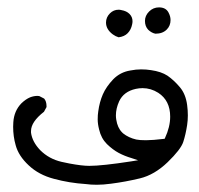

<svg xmlns="http://www.w3.org/2000/svg" viewBox="-20 -248 540 520"><path d="M212.4 250.5Q225.6 252.4 242.4 252.4Q259.3 252.4 280.8 249.5Q319.3 244.6 358.9 235.1Q398.4 225.6 434.1 191.2Q469.7 156.7 476.3 136.5Q482.9 116.2 486.8 90.8Q490.7 65.4 486.8 36.1Q482.9 6.8 467.3 -11.7Q451.2 -30.8 433.6 -43Q416.5 -54.2 388.7 -58.1Q376 -60.1 362.1 -60.1Q348.1 -60.1 333 -57.1Q305.7 -52.7 286.6 -33.2Q267.6 -13.2 258.5 7.6Q249.5 28.3 246.1 53.7Q244.6 63 244.6 75.4Q244.6 87.9 248.5 103Q253.9 126.5 269.5 142.1Q285.6 157.7 301.8 166.3Q317.9 174.8 336.4 180.2L354 186L335.4 189Q256.3 201.2 221.7 201.2Q202.1 201.2 168 194.8Q157.7 192.9 147 190.4Q112.8 182.6 88.9 158.7Q67.4 136.2 64 111.3Q64 109.4 64 106.9Q64 82 99.1 54.7L106 42Q106 40.5 106 39.6Q106 26.4 99.6 19L86.4 12.2Q84 11.7 81.5 11.7Q71.8 11.7 61.5 15.6Q49.8 20.5 38.1 31.7Q18.1 52.2 16.1 83Q15.6 88.9 15.6 95.2Q15.6 121.6 22.5 145.5Q30.3 174.3 57.6 199.7Q85 225.6 126 236.3Q167.5 247.6 212.4 250.5ZM425.8 127.9Q393.1 131.8 375.5 131.8Q357.9 131.8 349.1 129.9Q328.1 125 313.5 113.3L310.5 110.4Q298.3 98.1 294.9 76.2Q293.9 70.3 293.9 64.5Q293.9 45.9 302.7 26.4Q314.9 0 347.7 -7.3Q356.9 -9.3 366.2 -9.3Q388.7 -9.3 408.7 3.4Q440.9 24.4 440.9 67.9Q440.9 95.7 426.8 126ZM338.9 -190.4Q338.9 -202.1 330.8 -210.2Q322.8 -218.3 308.6 -220.7Q304.7 -221.7 301.3 -221.7Q287.6 -221.7 277.8 -211.9Q267.1 -201.2 267.1 -187Q267.1 -168.5 285.6 -154.8Q293 -149.4 301.3 -147Q316.9 -148.9 325.9 -158.2Q335 -167.5 337.9 -182.1Q338.9 -186.5 338.9 -190.4ZM441.9 -193.8Q441.9 -204.1 436 -214.8Q428.7 -228 410.6 -228Q395 -228 383.8 -216.8Q372.6 -205.6 372.6 -191.4Q372.6 -176.8 381.3 -167.5Q390.6 -158.7 400.9 -156.7Q420.4 -156.7 431.6 -168Q441.9 -178.2 441.9 -193.8Z"/></svg>

Font: Bakudai
Style: Light
Weight: 300
Version: Version 1.48